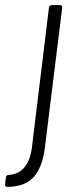

<svg xmlns="http://www.w3.org/2000/svg" viewBox="-86 -524 293 753"><path d="M-66 199 -63 172Q-61 162 -52 162Q-13 160 10 132Q33 104 39 55L106 -494Q108 -504 117 -504H149Q158 -504 158 -494L90 55Q81 130 47.5 169Q14 208 -58 209Q-62 209 -64.5 206Q-67 203 -66 199Z"/></svg>

Font: Barlow Condensed Light
Style: Italic
Weight: 300
Width: 3
Italic angle: -7°
Designer: Jeremy Tribby
Foundry: Tribby Type
Version: Version 1.408